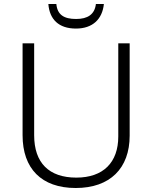

<svg xmlns="http://www.w3.org/2000/svg" viewBox="-20 -931 762 961"><path d="M500 -911H460C454 -859 419 -836 361 -836C300 -836 267 -857 262 -911H222C228 -834 274 -788 360 -788C444 -788 492 -835 500 -911ZM629 -252V-714H572V-248C572 -118 497 -42 362 -42C225 -42 151 -116 151 -254V-714H93V-254C93 -88 187 10 359 10C531 10 629 -89 629 -252Z"/></svg>

Font: Noto Sans Bengali Light
Style: Regular
Weight: 300
Designer: Jelle Bosma - Monotype Design Team
Foundry: Monotype Imaging Inc.
Version: Version 2.003